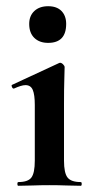

<svg xmlns="http://www.w3.org/2000/svg" viewBox="-20 -598 303 618"><path d="M39 0Q36 0 36 -6Q36 -12 39 -12Q70 -12 81 -26.5Q92 -41 92 -81V-260Q92 -293 85.5 -308.5Q79 -324 62 -324Q55 -324 45.5 -321Q36 -318 25 -313Q21 -312 18.5 -318Q16 -324 19 -325L170 -395Q172 -396 173 -396Q178 -396 183 -391Q188 -386 188 -382Q188 -370 187 -342Q186 -314 186 -262V-81Q186 -41 197.5 -26.5Q209 -12 240 -12Q243 -12 243 -6Q243 0 240 0Q220 0 194 -1Q168 -2 139 -2Q111 -2 85 -1Q59 0 39 0ZM135 -460Q107 -460 90.5 -476Q74 -492 74 -521Q74 -547 90.5 -562.5Q107 -578 135 -578Q163 -578 178 -562.5Q193 -547 193 -521Q193 -460 135 -460Z"/></svg>

Font: Cormorant Garamond Light
Style: Regular
Weight: 300
Designer: Christian Thalmann (Catharsis Fonts)
Foundry: Catharsis Fonts
Version: Version 4.001